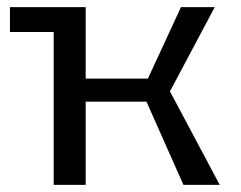

<svg xmlns="http://www.w3.org/2000/svg" viewBox="-20 -520 678 540"><path d="M131 -500H221V0H131ZM138 -299H396L489 -500H584L458 -263L598 0H496L392 -234H145ZM8 -500H199V-497L166 -430H8Z"/></svg>

Font: Moderustic
Style: Regular
Weight: 400
Designer: Tural Alisoy
Foundry: TAFT Foundry
Version: Version 2.120